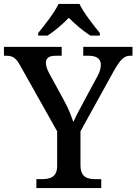

<svg xmlns="http://www.w3.org/2000/svg" viewBox="-24 -951 690 971"><path d="M169 -784V-771H216C252 -793 294 -830 324 -861C354 -830 398 -793 433 -771H481V-784C450 -822 399 -886 378 -931H272C251 -886 200 -822 169 -784ZM160 0H488V-45H461C418 -45 383 -54 383 -116V-287L551 -591C585 -651 604 -669 634 -669H646V-714H397V-669H425C464 -669 486 -654 486 -624C486 -609 482 -588 468 -564L406 -449C384 -407 359 -363 347 -334C336 -365 322 -404 299 -444L225 -580C217 -595 208 -615 208 -633C208 -653 219 -669 256 -669H288V-714H-4V-669H9C45 -669 59 -654 80 -616L265 -287V-112C265 -54 229 -45 185 -45H160Z"/></svg>

Font: Noto Serif Telugu Medium
Style: Regular
Weight: 500
Designer: Jelle Bosma - Monotype Design Team
Foundry: Monotype Imaging Inc.
Version: Version 2.005